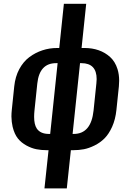

<svg xmlns="http://www.w3.org/2000/svg" viewBox="-20 -830 688 1033"><path d="M219.2 183.6 241.2 -22H230.5Q202.1 -22 176 -27.1Q149.9 -32.2 122.3 -47.1Q94.7 -62 76.2 -85Q57.6 -108.4 47.9 -147.9Q42 -173.3 41.5 -203.1Q41.5 -220.2 43.5 -238.8L56.6 -365.2Q62 -417.5 83.7 -458Q105.5 -498.5 137.9 -522.7Q170.4 -546.9 208.3 -559.3Q246.1 -571.8 287.1 -571.8H298.8L323.7 -809.6H443.8L418.9 -571.8H435.1Q476.1 -571.8 511 -559.6Q545.9 -547.4 572.8 -522.9Q599.6 -498.5 612.3 -458Q621.1 -429.7 621.1 -395.5Q621.1 -380.9 619.6 -365.2L606.4 -238.8Q601.1 -187.5 583.3 -147.9Q565.4 -108.4 542 -85.2Q518.6 -62 488.3 -47.1Q458 -32.2 431.2 -27.1Q404.3 -22 376 -22H361.3L339.4 183.6ZM243.2 -109.4H250L290 -490.2H281.7Q192.4 -490.2 180.7 -380.9L165.5 -235.4Q163.6 -216.8 163.6 -201.7Q163.6 -160.2 177.7 -138.7Q197.3 -109.4 243.2 -109.4ZM370.6 -109.4H376.5Q470.2 -109.4 483.4 -235.4L498.5 -380.9Q500 -393.1 500 -404.3Q500 -490.2 418 -490.2H410.6Z"/></svg>

Font: Oswald
Style: Medium
Weight: 500
Designer: Vernon Adams
Foundry: Vernon Adams
Version: 3.0; ttfautohint (v0.94.23-7a4d-dirty) -l 8 -r 50 -G 150 -x 